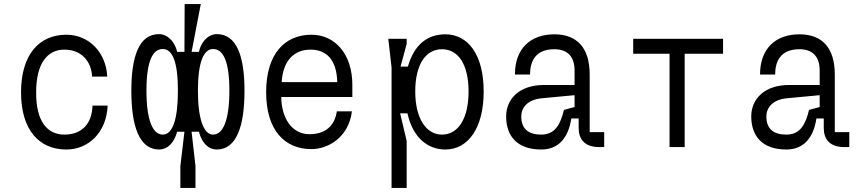

<svg xmlns="http://www.w3.org/2000/svg" viewBox="-20 -720 4240 940"><path d="M83 -268C83 -83 172 12 305 12C414 12 502 -73 507 -203H433C430 -114 381 -61 295 -61C212 -61 156 -125 157 -268C157 -410 212 -477 295 -477C380 -477 427 -419 431 -345H505C500 -460 418 -550 305 -550C172 -550 83 -453 83 -268Z M777 -61C728 -61 697 -131 697 -276C697 -420 727 -480 777 -480C825 -480 851 -416 851 -276C851 -135 825 -61 777 -61ZM759 12C806 11 835 -28 847 -75H883L863 93V200H937V93L918 -75H954C966 -28 994 11 1041 12C1138 12 1177 -102 1177 -276C1177 -447 1138 -553 1041 -553C994 -552 962 -508 954 -466H918L963 -700H884L883 -466H847C839 -508 806 -552 759 -553C662 -553 623 -447 623 -276C623 -102 662 12 759 12ZM1023 -61C978 -61 949 -135 949 -276C949 -416 977 -480 1023 -480C1073 -480 1103 -420 1103 -276C1103 -131 1072 -61 1023 -61Z M1505 10C1586 10 1687 -47 1703 -175H1629C1619 -105 1574 -63 1495 -63C1408 -63 1358 -143 1357 -245H1705V-305C1705 -454 1621 -550 1505 -550C1372 -550 1283 -454 1283 -269C1283 -84 1372 10 1505 10ZM1631 -318H1359C1366 -427 1422 -477 1501 -477C1578 -477 1629 -427 1631 -318Z M1897 200H1971V-30L1939 -165H1975C1999 -52 2070 12 2160 12C2272 12 2348 -93 2348 -272C2348 -452 2272 -552 2160 -552C2074 -552 2008 -503 1977 -394H1941L1971 -505V-530H1881L1897 -390ZM2144 -479C2224 -479 2274 -404 2274 -272C2274 -141 2224 -61 2144 -61C2064 -61 2013 -144 2013 -272C2013 -404 2064 -479 2144 -479Z M2938 -73H2867V-355C2867 -486 2805 -552 2694 -552C2579 -552 2501 -484 2501 -355H2575C2575 -418 2600 -479 2694 -479C2758 -479 2793 -443 2793 -375V-304H2644C2521 -304 2458 -234 2458 -150C2458 -57 2509 12 2630 12C2715 12 2763 -46 2777 -140H2813V-93C2813 -39 2842 0 2913 0H2938ZM2630 -61C2567 -61 2532 -89 2532 -150C2532 -192 2562 -233 2634 -239L2793 -254V-196L2741 -182C2724 -112 2698 -61 2630 -61Z M3258 0H3332V-457H3520V-530H3080V-457H3258Z M4138 -73H4067V-355C4067 -486 4005 -552 3894 -552C3779 -552 3701 -484 3701 -355H3775C3775 -418 3800 -479 3894 -479C3958 -479 3993 -443 3993 -375V-304H3844C3721 -304 3658 -234 3658 -150C3658 -57 3709 12 3830 12C3915 12 3963 -46 3977 -140H4013V-93C4013 -39 4042 0 4113 0H4138ZM3830 -61C3767 -61 3732 -89 3732 -150C3732 -192 3762 -233 3834 -239L3993 -254V-196L3941 -182C3924 -112 3898 -61 3830 -61Z"/></svg>

Font: Fliege Mono Light
Style: Regular
Weight: 300
Version: Version 0.020;Glyphs 3.3 (3306)